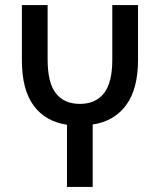

<svg xmlns="http://www.w3.org/2000/svg" viewBox="-20 -734 627 754"><path d="M243 0V-244Q158 -257 112 -319.5Q66 -382 66 -497V-714H167V-501Q167 -409 199.5 -367.5Q232 -326 294 -326Q355 -326 388 -367.5Q421 -409 421 -500V-714H522V-498Q522 -385 475.5 -321.5Q429 -258 344 -245V0Z"/></svg>

Font: Noto Sans Georgian Condensed Medium
Style: Regular
Weight: 500
Width: 3
Designer: Monotype Design Team, Akaki Razmadze
Foundry: Google LLC
Version: Version 2.005; ttfautohint (v1.8.4.7-5d5b)